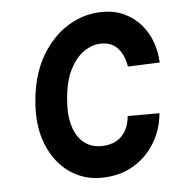

<svg xmlns="http://www.w3.org/2000/svg" viewBox="-43 -538 560 593"><g transform="rotate(-5 237.0 -242.0)"><path d="M246.5 13Q192 13 148.2 -18.2Q104.5 -49.5 81.5 -107Q58.5 -164.5 65.5 -242Q73 -324 106.8 -380.8Q140.5 -437.5 190 -467.2Q239.5 -497 294.5 -497Q335 -497 365 -482.2Q395 -467.5 415.5 -443.2Q436 -419 446.5 -388.5Q457 -358 458.5 -326L359.5 -322Q354.5 -356 335.8 -378Q317 -400 284 -400Q256.5 -400 231 -383Q205.5 -366 187.2 -331.2Q169 -296.5 164 -242Q159 -191 169.5 -155.8Q180 -120.5 202.5 -102.5Q225 -84.5 255 -84.5Q296 -84.5 319 -107.2Q342 -130 345.5 -170H444Q439.5 -119 414 -77.5Q388.5 -36 346 -11.5Q303.5 13 246.5 13Z"/></g></svg>

Font: Karla SemiBold
Style: Italic
Weight: 600
Italic angle: -8°
Designer: Jonathan Pinhorn
Version: Version 2.004;gftools[0.9.33]